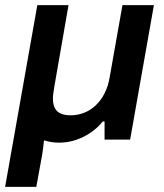

<svg xmlns="http://www.w3.org/2000/svg" viewBox="-34 -546 641 751"><path d="M-14 185 112 -526H234L179 -210Q177 -196 175 -184Q173 -172 173 -161Q173 -136 181.5 -121.5Q190 -107 205.5 -101Q221 -95 242 -95Q269 -95 294 -104.5Q319 -114 339.5 -133Q360 -152 374.5 -180Q389 -208 395 -244L445 -526H568L475 0H375V-71H368Q350 -48 323 -29Q296 -10 264 1Q232 12 197 12Q180 12 166 9.5Q152 7 138 3Q137 17 135 31Q133 45 131 59L108 185Z"/></svg>

Font: Archivo SemiBold SemiBold
Style: Italic
Weight: 600
Italic angle: -10°
Version: Version 2.001